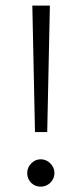

<svg xmlns="http://www.w3.org/2000/svg" viewBox="-20 -680 297 699"><path d="M97.7 -659.7H161.6L151.9 -199.2H107.4ZM79.1 -50.3Q79.1 -70.3 93.8 -85.2Q108.4 -100.1 128.4 -100.1Q148.4 -100.1 163.3 -85.2Q178.2 -70.3 178.2 -50.3Q178.2 -29.8 163.6 -15.1Q148.9 -0.5 128.4 -0.5Q107.4 -0.5 93.3 -14.6Q79.1 -28.8 79.1 -50.3Z"/></svg>

Font: Vazirmatn UI NL ExtraLight
Style: Regular
Weight: 200
Designer: Saber Rastikerdar
Foundry: Saber Rastikerdar
Version: Version 33.003